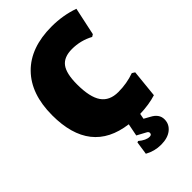

<svg xmlns="http://www.w3.org/2000/svg" viewBox="-259 -741 1032 1032"><g transform="rotate(-45 257.0 -225.0)"><path d="M352 -658Q438 -658 514 -631L480 -472L467 -464Q410 -495 344 -495Q283 -495 256 -459.5Q229 -424 229 -341Q229 -244 260 -199.5Q291 -155 357 -155Q422 -155 480 -176L496 -166L480 -8Q426 9 357 11L351 42L385 61Q429 84 429 124Q429 161 399.5 184.5Q370 208 319 208Q270 208 227 184L238 109L246 106Q279 134 306 134Q322 134 322 120Q322 111 310 105L260 78L274 7Q17 -26 17 -318Q17 -480 104.5 -569Q192 -658 352 -658Z"/></g></svg>

Font: Alegreya Sans Black
Style: Regular
Weight: 900
Designer: Juan Pablo del Peral
Foundry: Huerta Tipografica
Version: Version 2.007